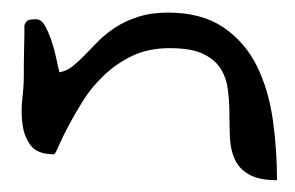

<svg xmlns="http://www.w3.org/2000/svg" viewBox="-20 -288 478 311"><path d="M254.9 -210Q220.7 -210 194.8 -197.8Q168.9 -185.5 148.4 -166Q127.9 -146.5 114.3 -124.5Q100.6 -102.5 90.3 -83Q80.1 -63.5 74.7 -50.8Q69.3 -38.1 67.4 -38.1Q41 -38.1 30.3 -51.8Q19.5 -65.4 16.6 -85.4Q13.7 -105.5 16.1 -127.4Q18.6 -149.4 18.6 -166V-182.6Q18.6 -194.3 19 -207Q19.5 -219.7 19.5 -230.5V-247.1Q22.5 -254.9 27.3 -255.9Q32.2 -256.8 38.1 -256.8Q46.9 -256.8 52.7 -246.6Q58.6 -236.3 63.5 -221.7Q68.4 -207 71.3 -192.9Q74.2 -178.7 76.2 -170.9Q87.9 -172.9 97.7 -180.7Q107.4 -188.5 117.7 -199.2Q127.9 -210 139.6 -221.7Q151.4 -233.4 167 -243.7Q182.6 -253.9 203.6 -260.7Q224.6 -267.6 252 -267.6Q306.6 -267.6 341.8 -243.7Q377 -219.7 396 -181.2Q415 -142.6 421.9 -94.2Q428.7 -45.9 428.7 3.9Q399.4 3.9 383.3 -5.4Q367.2 -14.6 360.4 -29.8Q353.5 -44.9 352.5 -64Q351.6 -83 351.6 -103Q351.6 -123 349.1 -142.6Q346.7 -162.1 337.4 -176.8Q328.1 -191.4 309.1 -200.7Q290 -210 254.9 -210Z"/></svg>

Font: Swanky and Moo Moo
Style: Regular
Weight: 400
Designer: Kimberly Geswein
Foundry: Kimberly Geswein
Version: Version 1.002 2001